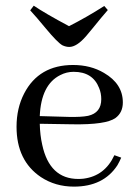

<svg xmlns="http://www.w3.org/2000/svg" viewBox="-20 -657 493 686"><path d="M243.2 -400.4C226.2 -400.4 210.3 -396.5 195.3 -388.7C149.7 -365.9 125.3 -317.1 122.1 -242.2L225.6 -239.3C255.5 -238.6 278.6 -239.9 294.9 -243.2C326.2 -250.3 341.8 -270.2 341.8 -302.7C341.8 -317.1 339.2 -330.4 334 -342.8C319 -381.2 288.7 -400.4 243.2 -400.4ZM413.1 -93.8C409.2 -84.6 404.6 -75.5 399.4 -66.4C366.2 -15.6 314.5 9.8 244.1 9.8C199.9 9.8 160.5 -1.6 126 -24.4C68 -63.5 39.1 -123.4 39.1 -204.1C39.1 -248.4 48.2 -288.1 66.4 -323.2C101.6 -391 159.8 -424.8 241.2 -424.8C282.9 -424.8 319.7 -415.4 351.6 -396.5C396.5 -370.4 418.9 -335.3 418.9 -291C418.9 -266.9 410.2 -248.4 392.6 -235.4C369.8 -219.1 318.7 -211.6 239.3 -212.9L122.1 -214.8C122.7 -187.5 125.7 -162.4 130.9 -139.6C148.4 -58.3 191.4 -17.6 259.8 -17.6C265.6 -17.6 271.8 -17.9 278.3 -18.6C329.1 -25.1 365.9 -53.1 388.7 -102.5ZM227.5 -489.3C219.7 -489.3 211.6 -491.2 203.1 -495.1C191.4 -501.6 171.2 -522.1 142.6 -556.6C121.1 -582.7 102.9 -603.8 87.9 -620.1L100.6 -636.7C127.3 -618.5 169.3 -594.1 226.6 -563.5C268.9 -585 310.9 -609 352.5 -635.7L365.2 -621.1C350.9 -604.8 333 -583.3 311.5 -556.6L287.1 -527.3C265 -502 245.1 -489.3 227.5 -489.3Z"/></svg>

Font: Abhaya Libre
Style: Regular
Weight: 400
Designer: Pushpananda Ekanayake, Sol Matas, Pathum Egodawatta
Foundry: Mooniak
Version: Version 1.041; ; ttfautohint (v1.5)